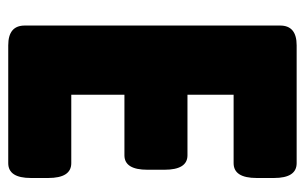

<svg xmlns="http://www.w3.org/2000/svg" viewBox="-157 -583 740 466"><g transform="rotate(90 213.0 -350.0)"><path d="M90 0Q42 0 42 -40V-660Q42 -700 90 -700H376Q412 -700 412 -645V-603Q412 -547 376 -547H210V-435H357Q392 -435 392 -379V-338Q392 -282 357 -282H210V-153H376Q412 -153 412 -97V-55Q412 0 376 0Z"/></g></svg>

Font: Asap Condensed ExtraBold
Style: Regular
Weight: 800
Width: 3
Designer: Pablo Cosgaya
Foundry: Omnibus-Type
Version: Version 3.001; ttfautohint (v1.8.4.7-5d5b)